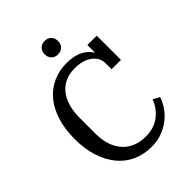

<svg xmlns="http://www.w3.org/2000/svg" viewBox="-255 -1023 1160 1160"><g transform="rotate(-45 325.5 -443.0)"><path d="M346 12Q278 12 223.5 -13.5Q169 -39 130.5 -86.5Q92 -134 71 -200.5Q50 -267 50 -349Q50 -436 71.5 -503.5Q93 -571 131.5 -616.5Q170 -662 223 -686Q276 -710 339 -710Q404 -710 446 -688Q488 -666 502 -636H506V-698H586V-491H506V-541Q506 -591 464 -622Q422 -653 352 -653Q303 -653 267 -635Q231 -617 208 -586Q185 -555 173.5 -513Q162 -471 162 -422V-285Q162 -179 216 -118Q270 -57 366 -57Q436 -57 483.5 -93.5Q531 -130 553 -187L595 -165Q585 -135 564.5 -103.5Q544 -72 513 -46.5Q482 -21 440 -4.5Q398 12 346 12ZM341 -783Q315 -783 299.5 -799Q284 -815 284 -839V-842Q284 -866 299.5 -882Q315 -898 341 -898Q367 -898 382.5 -882Q398 -866 398 -842V-839Q398 -815 382.5 -799Q367 -783 341 -783Z"/></g></svg>

Font: IBM Plex Serif Text
Style: Regular
Weight: 450
Designer: Mike Abbink, Paul van der Laan, Pieter van Rosmalen
Foundry: Bold Monday
Version: Version 3.001